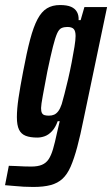

<svg xmlns="http://www.w3.org/2000/svg" viewBox="-57 -538 445 762"><path d="M75 204Q57 204 37 203Q17 202 -1.5 200Q-20 198 -37 197L-22 120Q-9 120 7 121Q23 122 39 122.5Q55 123 67 123Q93 123 109.5 116Q126 109 136 94Q146 79 153.5 53.5Q161 28 169 -10Q172 -22 174.5 -33.5Q177 -45 180 -57H172Q163 -32 149.5 -17.5Q136 -3 121 2.5Q106 8 91 8Q63 8 45 1Q27 -6 18.5 -23.5Q10 -41 10 -73Q10 -105 16.5 -149Q23 -193 35 -255Q49 -330 62.5 -381Q76 -432 92 -462Q108 -492 129.5 -505Q151 -518 181 -518Q209 -518 225 -511Q241 -504 248.5 -490.5Q256 -477 255 -458H263L278 -510H368L275 -66Q262 -1 249.5 45.5Q237 92 223.5 123Q210 154 191 171.5Q172 189 144 196.5Q116 204 75 204ZM137 -79Q149 -79 158 -83Q167 -87 174.5 -97Q182 -107 188 -125Q192 -139 199 -165.5Q206 -192 213.5 -224.5Q221 -257 227.5 -290.5Q234 -324 238.5 -352Q243 -380 243 -395Q243 -415 235.5 -423Q228 -431 210 -431Q197 -431 187 -426.5Q177 -422 169.5 -405Q162 -388 153 -352.5Q144 -317 131 -255Q120 -197 113 -159Q106 -121 106 -109Q106 -96 109.5 -89.5Q113 -83 120 -81Q127 -79 137 -79Z"/></svg>

Font: Saira UltraCondensed
Style: Bold Italic
Weight: 700
Width: 1
Italic angle: -12°
Designer: Hector Gatti with collaboration of the Omnibus-Type team
Foundry: Omnibus-Type
Version: Version 1.101